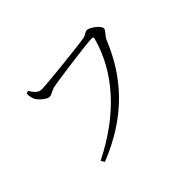

<svg xmlns="http://www.w3.org/2000/svg" viewBox="-126 -957 1253 1253"><g transform="rotate(-45 500.0 -331.0)"><path d="M222 -10 237 15C527 -100 704 -286 806 -537C820 -570 849 -587 849 -606C849 -632 787 -677 761 -677C746 -677 733 -661 710 -656C664 -647 331 -611 280 -611C245 -611 224 -644 210 -668L190 -660C192 -632 196 -617 201 -606C211 -583 256 -540 283 -540C302 -540 322 -559 351 -565C408 -577 705 -616 744 -616C755 -616 762 -614 757 -597C692 -360 512 -154 222 -10Z"/></g></svg>

Font: Source Han Serif CN Light
Style: Regular
Weight: 300
Designer: Ryoko NISHIZUKA 西塚涼子 (kana & ideographs); Frank Grießhammer (Latin, Greek & Cyrillic); Wenlong ZHANG 张文龙 (bopomofo); San
Foundry: Adobe
Version: Version 2.003;hotconv 1.1.1;makeotfexe 2.6.0